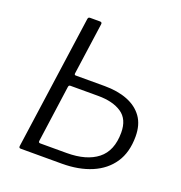

<svg xmlns="http://www.w3.org/2000/svg" viewBox="-133 -857 917 971"><g transform="rotate(20 325.5 -371.0)"><path d="M84 0Q73 0 75 -12L176 -731Q177 -737 179.5 -739.5Q182 -742 188 -742H241Q253 -742 251 -730L212 -452Q211 -443 219 -443H375Q445 -443 497.5 -422.5Q550 -402 579.5 -361Q609 -320 609 -256Q609 -171 571 -114.5Q533 -58 464.5 -29Q396 0 305 0ZM168 -59H310Q416 -59 475 -105.5Q534 -152 534 -250Q534 -322 487 -353.5Q440 -385 361 -385H211Q202 -385 201 -373L159 -70Q157 -59 168 -59Z"/></g></svg>

Font: Libre Franklin Light
Style: Italic
Weight: 300
Italic angle: -8°
Designer: Pablo Impallari, Rodrigo Fuenzalida, Nhung Nguyen
Foundry: Impallari Type
Version: Version 3.000